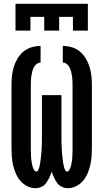

<svg xmlns="http://www.w3.org/2000/svg" viewBox="-20 -975 540 1003"><path d="M335 8Q319 8 303.5 1Q288 -6 278.5 -19.5Q269 -33 262 -48Q255 -63 250 -78Q245 -63 238 -48Q231 -33 221.5 -19.5Q212 -6 196.5 1Q181 8 165 8Q142 8 121 -3Q100 -14 85.5 -31.5Q71 -49 62 -70.5Q53 -92 48 -114Q43 -136 41.5 -159Q40 -182 40 -205V-530Q40 -554 42.5 -578Q45 -602 52 -625Q59 -648 71.5 -669Q84 -690 102.5 -705.5Q121 -721 144.5 -728Q168 -735 192 -735V-648Q180 -648 170.5 -640Q161 -632 156 -621.5Q151 -611 148 -599.5Q145 -588 143.5 -576.5Q142 -565 141.5 -553.5Q141 -542 141 -530V-205Q141 -198 141 -191.5Q141 -185 141.5 -178Q142 -171 142 -164.5Q142 -158 142.5 -151Q143 -144 144 -137.5Q145 -131 146 -124.5Q147 -118 148.5 -111.5Q150 -105 152.5 -98.5Q155 -92 159 -85.5Q163 -79 169 -79Q176 -79 179.5 -86Q183 -93 185 -100Q187 -107 188 -113.5Q189 -120 190.5 -127Q192 -134 192.5 -141Q193 -148 194 -155Q195 -162 195.5 -169Q196 -176 196.5 -183Q197 -190 197.5 -197Q198 -204 198 -210.5Q198 -217 198.5 -224Q199 -231 199 -238Q199 -245 199 -252Q199 -259 199 -266Q199 -273 199 -280Q199 -287 199 -294V-478H301V-294Q301 -287 301 -280Q301 -273 301 -266Q301 -259 301 -252Q301 -245 301 -238Q301 -231 301.5 -224Q302 -217 302 -210.5Q302 -204 302.5 -197Q303 -190 303.5 -183Q304 -176 304.5 -169Q305 -162 306 -155Q307 -148 307.5 -141Q308 -134 309.5 -127Q311 -120 312 -113.5Q313 -107 315 -100Q317 -93 320.5 -86Q324 -79 331 -79Q337 -79 341 -85.5Q345 -92 347.5 -98.5Q350 -105 351.5 -111.5Q353 -118 354 -124.5Q355 -131 356 -137.5Q357 -144 357.5 -151Q358 -158 358 -164.5Q358 -171 358.5 -178Q359 -185 359 -191.5Q359 -198 359 -205V-530Q359 -542 358.5 -553.5Q358 -565 356.5 -576.5Q355 -588 352 -599.5Q349 -611 344 -621.5Q339 -632 329.5 -640Q320 -648 308 -648V-735Q332 -735 355.5 -728Q379 -721 397.5 -705.5Q416 -690 428.5 -669Q441 -648 448 -625Q455 -602 457.5 -578Q460 -554 460 -530V-205Q460 -182 458.5 -159Q457 -136 452 -114Q447 -92 438 -70.5Q429 -49 414.5 -31.5Q400 -14 379 -3Q358 8 335 8ZM61 -815V-955H439V-815H361V-887H289V-815H211V-887H139V-815Z"/></svg>

Font: Iosevka Slab
Style: Bold
Weight: 700
Monospace: yes
Designer: Belleve Invis
Foundry: Belleve Invis
Version: Version 11.1.1; ttfautohint (v1.8.3)